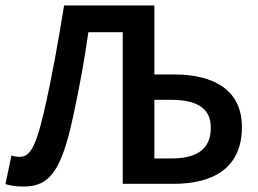

<svg xmlns="http://www.w3.org/2000/svg" viewBox="-25 -674 947 704"><path d="M-5 1C14 7 33 10 61 10C154 10 200 -42 244 -251C266 -352 284 -450 299 -556H425V0H612C758 0 862 -59 862 -208C862 -345 758 -401 613 -401H541V-654H210C188 -519 166 -393 136 -263C102 -117 79 -99 45 -99C34 -99 26 -101 17 -104ZM601 -308C699 -308 748 -276 748 -206C748 -126 696 -93 602 -93H541V-308Z"/></svg>

Font: DAIFUKU Sans Semibold
Style: Regular
Weight: 600
Designer: Original font ‘Source Sans 3’ : Paul D. Hunt
Foundry: Daifuku
Version: Version 1.000